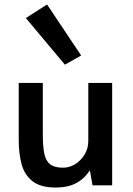

<svg xmlns="http://www.w3.org/2000/svg" viewBox="-20 -831 596 861"><path d="M230 10Q161 10 125 -19Q89 -48 76.5 -96Q64 -144 64 -202V-459H172V-229Q172 -176 178.5 -143Q185 -110 204.5 -94.5Q224 -79 263 -79Q291 -79 316.5 -94.5Q342 -110 359 -137.5Q376 -165 376 -199V-459H483V0H395L383 -67Q358 -29 321 -9.5Q284 10 230 10ZM271 -541 96 -750 191 -811 344 -582Z"/></svg>

Font: Alata
Style: Regular
Weight: 400
Designer: Spyros Zevelakis, Eben Sorkin
Foundry: Spyros Zevelakis
Version: Version 1.005; ttfautohint (v1.8.4.7-5d5b)